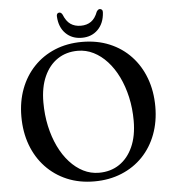

<svg xmlns="http://www.w3.org/2000/svg" viewBox="-59 -935 915 1007"><g transform="rotate(-5 398.0 -431.0)"><path d="M395.5 -716.5Q475.5 -716.5 540.5 -689.2Q605.5 -662 652.2 -612.2Q699 -562.5 724.2 -494.5Q749.5 -426.5 749.5 -345Q749.5 -266 724.5 -199.5Q699.5 -133 652.8 -84.2Q606 -35.5 541 -8.8Q476 18 397 18Q318.5 18 254 -9.2Q189.5 -36.5 142.5 -86.2Q95.5 -136 70.2 -204Q45 -272 45 -353.5Q45 -433 70 -499.2Q95 -565.5 141.5 -614.2Q188 -663 252.5 -689.8Q317 -716.5 395.5 -716.5ZM630 -281Q630 -346.5 616.8 -405.5Q603.5 -464.5 579.8 -513.2Q556 -562 523.5 -597.5Q491 -633 452 -652.5Q413 -672 369.5 -672Q308.5 -672 263 -641.5Q217.5 -611 192 -554Q166.5 -497 166.5 -418Q166.5 -351.5 179.5 -292.5Q192.5 -233.5 216 -184.5Q239.5 -135.5 272 -99.8Q304.5 -64 343.2 -44.5Q382 -25 425.5 -25Q487 -25 532.8 -55.8Q578.5 -86.5 604.2 -143.8Q630 -201 630 -281ZM397.5 -801.5Q429.5 -801.5 451.8 -817.2Q474 -833 487 -868Q491 -874 495 -877Q499 -880 503.5 -880Q511 -880 515.2 -874.8Q519.5 -869.5 518.5 -860Q515 -804 482 -771Q449 -738 397.5 -738Q345.5 -738 312.5 -771Q279.5 -804 276.5 -860Q275.5 -869.5 279.5 -874.8Q283.5 -880 290.5 -880Q296 -880 299.8 -877Q303.5 -874 307 -868Q321 -832.5 343.2 -817Q365.5 -801.5 397.5 -801.5Z"/></g></svg>

Font: Fraunces 10pt
Style: Regular
Weight: 400
Version: Version 1.000;[b76b70a41]